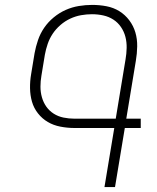

<svg xmlns="http://www.w3.org/2000/svg" viewBox="-20 -763 640 783"><path d="M406 0 446 -241H284Q255 -241 226.5 -246.5Q198 -252 175 -265.5Q152 -279 135 -300.5Q118 -322 110.5 -348Q103 -374 102.5 -403Q102 -432 107 -461L121 -546Q126 -573 135 -599.5Q144 -626 160 -649.5Q176 -673 199 -692Q222 -711 248 -722.5Q274 -734 301.5 -738.5Q329 -743 356 -743Q386 -743 414.5 -737.5Q443 -732 466.5 -717.5Q490 -703 507 -680.5Q524 -658 532 -631Q540 -604 539.5 -574Q539 -544 534 -515L495 -279H554V-241H489L449 0ZM452 -279 492 -521Q496 -544 496.5 -567.5Q497 -591 491.5 -612.5Q486 -634 473.5 -652.5Q461 -671 442.5 -683Q424 -695 401.5 -700Q379 -705 355 -705Q333 -705 310.5 -701Q288 -697 266.5 -687Q245 -677 226.5 -661Q208 -645 195 -625.5Q182 -606 174.5 -584Q167 -562 163 -540L149 -455Q145 -432 145 -409.5Q145 -387 151 -366Q157 -345 169 -328Q181 -311 199 -299.5Q217 -288 239 -283.5Q261 -279 284 -279Z"/></svg>

Font: Iosevka Extralight Extended
Style: Italic
Weight: 200
Width: 7
Italic angle: -9°
Monospace: yes
Designer: Belleve Invis
Foundry: Belleve Invis
Version: Version 32.5.0; ttfautohint (v1.8.4)